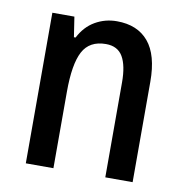

<svg xmlns="http://www.w3.org/2000/svg" viewBox="-67 -614 653 678"><g transform="rotate(10 259.5 -275.0)"><path d="M299 -550Q373 -550 412.5 -503Q452 -456 452 -360V0H354V-340Q354 -401 335.5 -432.5Q317 -464 275 -464Q216 -464 192 -418.5Q168 -373 168 -274V0H69V-540H148L159 -468H165Q186 -509 221.5 -529.5Q257 -550 299 -550Z"/></g></svg>

Font: Noto Sans Telugu Condensed Medium
Style: Regular
Weight: 500
Width: 3
Designer: Jelle Bosma - Monotype Design Team
Foundry: Monotype Imaging Inc.
Version: Version 2.005; ttfautohint (v1.8.4.7-5d5b)